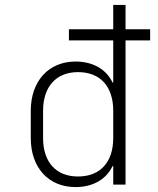

<svg xmlns="http://www.w3.org/2000/svg" viewBox="-20 -750 640 780"><path d="M287 10C358 10 412 -22 437 -75H440V0H490V-586H590V-631H490V-730H440V-631H260V-586H440V-415H437C412 -468 358 -500 287 -500C177 -500 105 -420 105 -300V-189C105 -69 177 10 287 10ZM297 -33C208 -33 155 -91 155 -189V-300C155 -398 208 -457 297 -457C388 -457 440 -398 440 -300V-189C440 -91 387 -33 297 -33Z"/></svg>

Font: JetBrains Mono Thin
Style: Regular
Weight: 100
Monospace: yes
Designer: Philipp Nurullin, Konstantin Bulenkov
Foundry: JetBrains
Version: Version 2.305